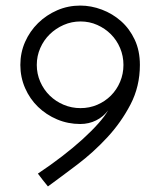

<svg xmlns="http://www.w3.org/2000/svg" viewBox="-20 -661 575 689"><path d="M423 -428Q423 -460 411 -488.5Q399 -517 378 -538Q357 -559 329 -571.5Q301 -584 269 -584Q237 -584 208.5 -571.5Q180 -559 158.5 -538Q137 -517 124.5 -488.5Q112 -460 112 -428Q112 -396 124.5 -367.5Q137 -339 158.5 -318Q180 -297 208.5 -285Q237 -273 269 -273Q301 -273 329 -285Q357 -297 378 -318Q399 -339 411 -367.5Q423 -396 423 -428ZM482 -428Q482 -351 448.5 -286.5Q415 -222 365 -168Q315 -114 257.5 -70.5Q200 -27 152 8Q143 -3 133.5 -15Q124 -27 116 -38Q161 -68 202 -99.5Q243 -131 276 -161Q309 -191 333 -218Q357 -245 368 -265Q351 -242 325 -229Q299 -216 268 -216Q224 -216 185 -232.5Q146 -249 116.5 -277.5Q87 -306 70 -345Q53 -384 53 -428Q53 -472 70 -510.5Q87 -549 116.5 -578Q146 -607 185 -624Q224 -641 268 -641Q307 -641 345.5 -626.5Q384 -612 414.5 -585Q445 -558 463.5 -518.5Q482 -479 482 -428Z"/></svg>

Font: Josefin Sans
Style: Regular
Weight: 400
Designer: Santiago Orozco
Foundry: Typemade
Version: Version 1.0